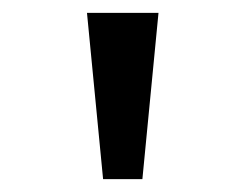

<svg xmlns="http://www.w3.org/2000/svg" viewBox="-20 -749 366 298"><path d="M140 -471 115 -729H226L201 -471Z"/></svg>

Font: hin115
Style: Book
Weight: 400
Designer: Jelle Bosma - Monotype Design Team
Foundry: Monotype Imaging Inc.
Version: Version 2.003